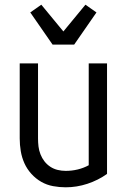

<svg xmlns="http://www.w3.org/2000/svg" viewBox="-20 -790 540 818"><path d="M260 8Q233 8 206 3Q179 -2 155.5 -15.5Q132 -29 113.5 -49.5Q95 -70 84 -94.5Q73 -119 68.5 -146Q64 -173 64 -200V-520H142V-200Q142 -183 144 -166Q146 -149 152.5 -132.5Q159 -116 169.5 -102.5Q180 -89 194.5 -79.5Q209 -70 226 -66Q243 -62 260 -62Q286 -62 311 -68Q336 -74 358 -86V-520H436V-49Q398 -22 352.5 -7Q307 8 260 8ZM204 -600 109 -737 156 -770 250 -656 344 -770 391 -737 296 -600Z"/></svg>

Font: Moesevka
Style: Regular
Weight: 400
Monospace: yes
Designer: Belleve Invis
Foundry: Belleve Invis
Version: Version 32.5.0; ttfautohint (v1.8.4)